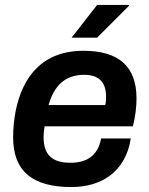

<svg xmlns="http://www.w3.org/2000/svg" viewBox="-20 -743 601 775"><path d="M269 -591H372L501 -720V-723H372ZM268 12C390 12 487 -50 508 -184H388C376 -115 330 -86 265 -86C189 -86 156 -119 156 -190C156 -203 157 -217 160 -233H516C527 -272 531 -315 531 -346C531 -476 458 -538 317 -538C150 -538 72 -432 44 -299C37 -264 33 -226 33 -189C33 -52 111 12 268 12ZM176 -319C199 -399 244 -441 320 -441C374 -441 408 -416 408 -354C408 -344 408 -332 405 -319Z"/></svg>

Font: Archivo SemiBold
Style: Italic
Weight: 600
Italic angle: -10°
Designer: Hector Gatti
Foundry: Omnibus-Type
Version: Version 2.001